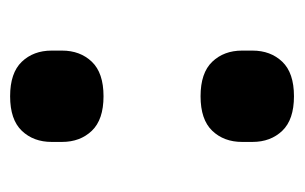

<svg xmlns="http://www.w3.org/2000/svg" viewBox="-128 -448 587 370"><g transform="rotate(90 165.0 -262.5)"><path d="M165 11Q120 11 98.5 -11.5Q77 -34 77 -69V-89Q77 -124 98.5 -146.5Q120 -169 165 -169Q210 -169 231.5 -146.5Q253 -124 253 -89V-69Q253 -34 231.5 -11.5Q210 11 165 11ZM165 -356Q120 -356 98.5 -378.5Q77 -401 77 -436V-456Q77 -491 98.5 -513.5Q120 -536 165 -536Q210 -536 231.5 -513.5Q253 -491 253 -456V-436Q253 -401 231.5 -378.5Q210 -356 165 -356Z"/></g></svg>

Font: IBM Plex Sans Arabic
Style: Bold
Weight: 700
Designer: Mike Abbink, Paul van der Laan, Pieter van Rosmalen, Wael Morcos, Khajak Apelian
Foundry: Bold Monday
Version: Version 1.2